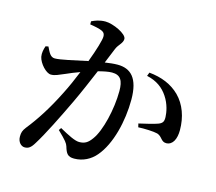

<svg xmlns="http://www.w3.org/2000/svg" viewBox="-112 -917 1224 1086"><g transform="rotate(15 500.0 -374.0)"><path d="M683 -541C742 -528 780 -499 807 -458C835 -416 843 -370 844 -343C845 -316 838 -306 816 -297C792 -288 745 -277 705 -268L710 -247C744 -249 801 -247 823 -241C854 -231 854 -201 886 -201C924 -202 942 -241 942 -292C942 -369 917 -438 870 -485C824 -531 763 -555 691 -562ZM297 -739C323 -735 356 -729 372 -720C384 -713 387 -704 387 -691C387 -672 369 -610 341 -536C265 -520 186 -501 153 -501C126 -501 116 -527 101 -557L85 -554C78 -534 73 -512 77 -490C85 -453 127 -407 155 -407C181 -407 198 -418 236 -433C255 -442 283 -453 313 -464C294 -417 273 -369 251 -326C199 -222 149 -145 97 -80C81 -59 77 -47 77 -23C77 9 98 29 118 29C140 29 154 20 173 -12C212 -74 269 -189 319 -294C347 -353 379 -428 407 -494C438 -502 466 -508 487 -508C537 -508 554 -479 554 -417C554 -311 522 -177 481 -122C459 -91 440 -80 408 -80C383 -80 342 -101 290 -130L280 -116C332 -66 339 -55 345 -38C357 3 368 18 405 18C456 18 501 -6 531 -42C598 -120 632 -262 632 -387C632 -514 583 -559 506 -559C485 -559 457 -556 432 -552L468 -640C480 -670 505 -683 505 -709C505 -739 421 -777 377 -777C341 -777 316 -766 297 -757Z"/></g></svg>

Font: Noto Serif CJK SC SemiBold
Style: Regular
Weight: 600
Designer: Ryoko NISHIZUKA 西塚涼子 (kana & ideographs); Frank Grießhammer (Latin, Greek & Cyrillic); Wenlong ZHANG 张文龙 (bopomofo); San
Foundry: Adobe
Version: Version 2.001;hotconv 1.1.0;makeotfexe 2.6.0